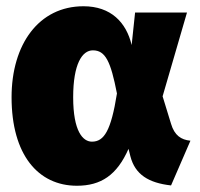

<svg xmlns="http://www.w3.org/2000/svg" viewBox="-20 -574 639 614"><path d="M247 -554C104 -554 17 -432 17 -263C17 -79 102 20 226 20C303 20 354 -14 391 -98L397 -74C412 -16 455 11 527 19L589 -124C559 -127 538 -141 527 -178L500 -266L578 -534H412L401 -430C384 -502 335 -554 247 -554ZM277 -413C317 -413 334 -378 354 -275C335 -156 313 -121 274 -121C245 -121 214 -154 214 -263C214 -370 243 -413 277 -413Z"/></svg>

Font: Fira Sans Heavy
Style: Regular
Weight: 900
Designer: bBox Type GmbH & Carrois Corporate GbR & Edenspiekermann AG
Foundry: bBox Type GmbH & Carrois Corporate GbR & Edenspiekermann AG
Version: Version 4.300;PS 004.300;hotconv 1.0.88;makeotf.lib2.5.64775